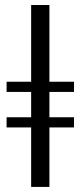

<svg xmlns="http://www.w3.org/2000/svg" viewBox="-20 -735 317 755"><path d="M102.5 0V-233.9H5.9V-273.9H102.5V-373.5H5.9V-413.6H102.5V-715.3H174.3V-413.6H271V-373.5H174.3V-273.9H271V-233.9H174.3V0Z"/></svg>

Font: Elstob 18pt
Style: Regular
Weight: 400
Designer: Peter S. Baker
Version: Version 1.015